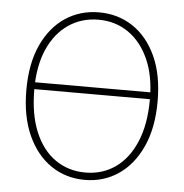

<svg xmlns="http://www.w3.org/2000/svg" viewBox="-50 -721 748 781"><g transform="rotate(5 324.0 -330.0)"><path d="M324 12Q247 12 186.5 -29Q126 -70 91 -147Q56 -224 56 -332Q56 -440 91 -516Q126 -592 186.5 -632Q247 -672 324 -672Q401 -672 461.5 -632Q522 -592 557 -516Q592 -440 592 -332Q592 -224 557 -147Q522 -70 461.5 -29Q401 12 324 12ZM324 -18Q393 -18 446 -55Q499 -92 529.5 -163.5Q560 -235 560 -338Q560 -433 529.5 -501Q499 -569 446 -605.5Q393 -642 324 -642Q255 -642 201.5 -605.5Q148 -569 118 -501Q88 -433 88 -338Q88 -235 118 -163.5Q148 -92 201.5 -55Q255 -18 324 -18ZM76 -338V-366H568V-338Z"/></g></svg>

Font: Source Sans 3
Style: Regular
Weight: 200
Designer: Paul D. Hunt
Foundry: Adobe
Version: Version 3.046;hotconv 1.0.118;makeotfexe 2.5.65603